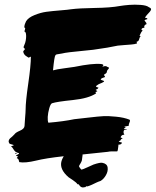

<svg xmlns="http://www.w3.org/2000/svg" viewBox="-20 -687 677 835"><path d="M610.5 -609.5Q620 -609.5 621 -604.8Q621 -603.8 619.5 -603.3Q618.1 -602.9 616.2 -602.4Q614.3 -601.9 611.9 -601Q609.5 -600 608.6 -599Q607.6 -598.1 613.3 -591.4Q619 -584.8 616.2 -581Q611.4 -581 606.7 -573.3Q611.4 -565.7 602.9 -565.7Q597.1 -564.8 595.2 -561.9H599L597.1 -560Q592.4 -559 595.2 -557.1Q596.2 -556.2 597.6 -556.2Q599 -556.2 600 -553.3Q594.3 -549.5 586.7 -531.4Q588.6 -530.5 590.5 -530.5Q590.5 -529.5 591.4 -528.6Q587.6 -526.7 585.2 -516.7Q582.9 -506.7 574.3 -505.7Q574.3 -501.9 576.2 -498.1Q564.8 -494.3 550 -493.3Q535.2 -492.4 520 -491Q504.8 -489.5 492.4 -488.6Q454.3 -480 384.8 -470.5Q368.6 -468.6 338.1 -465.7Q307.6 -462.9 283.8 -460Q260 -457.1 249.5 -454.3Q245.7 -453.3 238.1 -452.4Q230.5 -451.4 226.7 -450.5Q222.9 -449.5 221 -446.7Q216.2 -441 210.5 -381Q225.7 -385.7 259.5 -390Q293.3 -394.3 303.8 -396.2Q382.9 -412.4 420 -408.6Q432.4 -406.7 428.6 -401Q425.7 -398.1 424.8 -396.2Q440 -402.9 446.7 -396.2Q453.3 -394.3 453.8 -392.4Q454.3 -390.5 452.4 -388.1Q450.5 -385.7 447.6 -382.4Q444.8 -379 444.8 -375.2Q444.8 -370.5 440.5 -367.6Q436.2 -364.8 433.3 -362.9Q430.5 -361 433.3 -359Q439 -352.4 435.2 -351.4Q431.4 -350.5 424.8 -347.6Q418.1 -344.8 418.1 -341Q420 -339 427.6 -336.7Q435.2 -334.3 431.4 -331.4Q426.7 -327.6 409.5 -321Q398.1 -314.3 397.6 -311.4Q397.1 -308.6 408.6 -305.7L403.8 -300Q402.9 -300 400.5 -298.6Q398.1 -297.1 396.2 -296.2Q396.2 -295.2 398.1 -294.3Q400 -293.3 401.4 -292.4Q402.9 -291.4 402.9 -289.5Q401.9 -289.5 399 -288.1Q396.2 -286.7 395.2 -286.7Q396.2 -284.8 396.7 -283.3Q397.1 -281.9 398.1 -281Q365.7 -259 296.7 -251.9Q227.6 -244.8 206.7 -238.1Q200 -236.2 194.3 -216.2Q188.6 -196.2 187.6 -178.6Q186.7 -161 190.5 -153.3Q257.1 -159 302.9 -168.6Q312.4 -169.5 361.4 -175.2Q410.5 -181 430.5 -181.9Q450.5 -182.9 484.8 -179.5Q519 -176.2 542.9 -166.7Q547.6 -163.8 543.3 -154.8Q539 -145.7 540 -140Q522.9 -137.1 520 -135.2Q523.8 -134.3 527.6 -133.3Q526.7 -132.4 523.8 -131.4Q518.1 -127.6 518.6 -127.1Q519 -126.7 524.3 -125.7Q529.5 -124.8 533.3 -123.8Q530.5 -121.9 521 -122.9Q513.3 -113.3 521 -101Q508.6 -101.9 504.8 -90.5Q504.8 -88.6 505.2 -88.6Q505.7 -88.6 508.6 -87.6Q511.4 -86.7 513.3 -85.7Q513.3 -84.8 509 -82.9Q504.8 -81 504.8 -77.1L497.1 -72.4V-70.5Q500 -70.5 503.8 -68.6Q508.6 -67.6 510.5 -66.7V-65.7Q506.7 -57.1 495.2 -58.1Q495.2 -54.3 494.3 -48.6Q492.4 -32.4 491 -30Q489.5 -27.6 478.1 -28.6Q474.3 -28.6 465.7 -28.6Q457.1 -28.6 448.6 -26.7Q421.9 -23.8 339 -15.2Q339 -12.4 339 -11.4Q339 -8.6 338.1 -4.8Q337.1 -1 337.1 2.9Q337.1 6.7 336.2 10Q335.2 13.3 333.8 16.7Q332.4 20 330.5 22.9Q322.9 34.3 323.8 37.1Q324.8 40 333.3 50.5Q339 50.5 361.4 40Q383.8 29.5 386.7 28.6Q415.2 19 424.8 21Q445.7 24.8 448.1 41.4Q450.5 58.1 440.5 75.2Q430.5 92.4 417.1 100Q407.6 102.9 399 107.1Q390.5 111.4 380 116.2Q369.5 121 360 123.8Q356.2 121 351.4 126.7Q350.5 126.7 348.1 127.1Q345.7 127.6 345.2 127.6Q344.8 127.6 341.9 128.1Q339 128.6 338.1 128.1Q337.1 127.6 335.2 127.1Q333.3 126.7 331.9 125.7Q330.5 124.8 329 123.3Q327.6 121.9 325.7 119.5Q323.8 117.1 321.9 114.3H317.1Q312.4 106.7 296.7 96.2Q281 85.7 278.1 83.8Q237.1 48.6 247.6 13.3Q249.5 5.7 257.1 -7.6Q179 1 137.1 11.4Q89.5 22.9 63.8 18.1Q62.9 17.1 62.4 12.9Q61.9 8.6 59.5 5.2Q57.1 1.9 53.3 1Q52.4 -1.9 59 -5.7Q58.1 -6.7 53.8 -8.1Q49.5 -9.5 49.5 -10.5Q49.5 -11.4 52.9 -12.9Q56.2 -14.3 60 -16.7Q63.8 -19 62.9 -21Q46.7 -23.8 40 -35.7Q33.3 -47.6 28.6 -49.5Q26.7 -50.5 30.5 -51.4Q32.4 -52.4 35.2 -53.3Q41 -55.2 40 -55.2Q39 -57.1 31 -59Q22.9 -61 21.9 -61.9Q16.2 -69.5 18.1 -75.7Q20 -81.9 23.8 -85.2Q27.6 -88.6 33.3 -93.3Q39 -98.1 42.9 -102.9Q47.6 -110.5 66.7 -118.6Q85.7 -126.7 86.7 -139Q86.7 -145.7 89 -172.9Q91.4 -200 91.4 -210.5Q91.4 -244.8 102.9 -323.8Q114.3 -402.9 114.3 -440Q112.4 -441 108.6 -438.1Q104.8 -435.2 102.9 -437.1Q95.2 -441.9 91.9 -444.3Q88.6 -446.7 85.2 -451.4Q81.9 -456.2 81 -462.9Q81 -464.8 84.8 -468.6Q88.6 -472.4 88.6 -474.3L86.7 -476.2Q84.8 -477.1 83.3 -479.5Q81.9 -481.9 82.9 -483.8L89.5 -501Q92.4 -510.5 93.3 -521Q94.3 -531.4 92.9 -540Q91.4 -548.6 86.7 -549.5Q85.7 -550.5 86.7 -552.4Q87.6 -554.3 88.6 -558.6Q89.5 -562.9 89.5 -563.8Q89.5 -565.7 87.1 -566.7Q84.8 -567.6 85.7 -569.5Q86.7 -581.9 93.3 -594.3Q102.9 -610.5 130 -621.4Q157.1 -632.4 181.9 -635.7Q206.7 -639 242.9 -641.9Q279 -644.8 288.6 -646.7Q324.8 -651.4 392.4 -652.4Q460 -653.3 501.9 -661Q518.1 -663.8 541.9 -665.7Q565.7 -667.6 591.4 -665.7Q617.1 -663.8 626.7 -656.2Q635.2 -652.4 636.7 -649Q638.1 -645.7 634.8 -640.5Q631.4 -635.2 627.1 -631Q622.9 -626.7 617.6 -620.5Q612.4 -614.3 610.5 -609.5ZM54.3 -20Q51.4 -21.9 48.6 -21.9Q45.7 -21.9 44.8 -21Q44.8 -20 45.7 -19.5Q46.7 -19 47.6 -19Q53.3 -19 54.3 -20Z"/></svg>

Font: KAZYinfo
Style: Bold
Weight: 700
Designer: emmanuel didier
Foundry: emmanuel didier
Version: Version 001.000